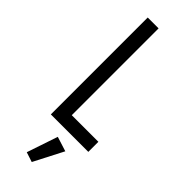

<svg xmlns="http://www.w3.org/2000/svg" viewBox="-295 -686 934 934"><g transform="rotate(45 172.5 -219.0)"><path d="M154.8 -69.3H337.9V0H80.1V-666.5H154.8ZM256.8 77.1 178.2 229.5 127.4 212.9 181.2 53.2Z"/></g></svg>

Font: NMS Futura Pro Book
Style: Regular
Weight: 400
Designer: Blend3rman
Version: Version 0.1